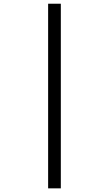

<svg xmlns="http://www.w3.org/2000/svg" viewBox="-20 -780 591 1042"><path d="M241.2 -759.8H310.1V242.2H241.2Z"/></svg>

Font: Sahel FD
Style: FD
Weight: 400
Foundry: Saber Rastikerdar (saber.rastikerdar@gmail.com)
Version: Version 3.3.1